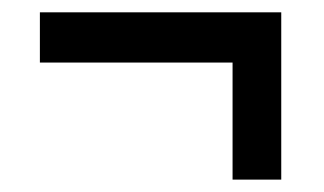

<svg xmlns="http://www.w3.org/2000/svg" viewBox="-20 -413 523 310"><path d="M355.5 -123V-312H44.4V-393.1H434.1V-123Z"/></svg>

Font: Open Sans
Style: Regular
Weight: 600
Width: 3
Foundry: Ascender Corporation
Version: Version 1.000